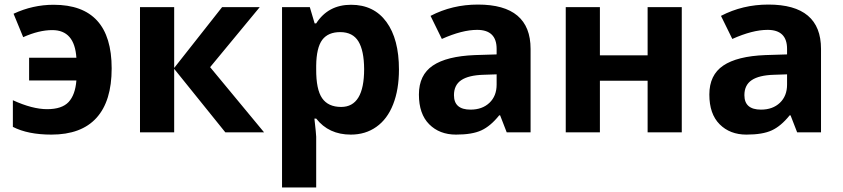

<svg xmlns="http://www.w3.org/2000/svg" viewBox="-20 -577 3674 837"><path d="M213.9 -556.2Q466.8 -556.2 466.8 -278.8Q466.8 -136.2 400.6 -63.2Q334.5 9.8 204.1 9.8Q101.6 9.8 36.1 -23.9V-140.1Q121.1 -101.1 185.5 -101.1Q250 -101.1 279.1 -132.3Q308.1 -163.6 313 -226.1H106.9V-325.2H313Q305.2 -445.8 208 -445.8Q149.9 -445.8 81.1 -415L39.1 -517.1Q122.6 -556.2 213.9 -556.2Z M739.3 0H590.3V-545.9H739.3V-280.8L948.2 -545.9H1112.3L896 -284.2L1131.3 0H962.4L739.3 -276.9Z M1384.8 -403.3Q1359.4 -369.1 1358.4 -291V-274.9Q1357.9 -187 1384.3 -148.9Q1410.6 -110.8 1467.3 -110.8Q1567.4 -110.8 1567.4 -275.9Q1566.9 -356.4 1542.5 -396.5Q1518.1 -436.5 1464.4 -437Q1410.6 -437.5 1384.8 -403.3ZM1509.3 9.8Q1413.1 9.8 1358.4 -60.1H1350.6Q1358.4 8.3 1358.4 19V240.2H1209.5V-545.9H1330.6L1351.6 -475.1H1358.4Q1410.6 -556.2 1510.3 -556.2Q1609.9 -556.2 1664.6 -481.4Q1719.2 -406.7 1719.2 -273.9Q1719.2 -186.5 1693.8 -122.1Q1668.5 -57.6 1620.6 -23.9Q1573.2 9.8 1509.3 9.8Z M1959 -162.1Q1959 -99.1 2031.2 -99.1Q2082.5 -99.1 2113.8 -128.9Q2145 -158.7 2145 -208V-252.9L2087.4 -251Q2022.5 -249 1990.7 -227.5Q1959 -206.1 1959 -162.1ZM1967.8 9.8Q1896 9.8 1851.1 -35.2Q1806.2 -80.1 1806.2 -165Q1806.2 -250 1866.7 -291Q1927.2 -332 2050.3 -336.9L2145 -339.8V-363.8Q2145 -446.8 2060.1 -446.8Q1994.6 -446.8 1906.2 -407.2L1856.9 -507.8Q1951.2 -557.1 2063.5 -557.1Q2293 -557.1 2293 -363.8V0H2189L2160.2 -74.2H2156.2Q2118.7 -27.3 2078.6 -8.8Q2038.6 9.8 1967.8 9.8Z M2595.2 -545.9V-335.9H2803.2V-545.9H2952.1V0H2803.2V-225.1H2595.2V0H2446.3V-545.9Z M3225.1 -162.1Q3225.1 -99.1 3297.4 -99.1Q3348.6 -99.1 3379.9 -128.9Q3411.1 -158.7 3411.1 -208V-252.9L3353.5 -251Q3288.6 -249 3256.8 -227.5Q3225.1 -206.1 3225.1 -162.1ZM3233.9 9.8Q3162.1 9.8 3117.2 -35.2Q3072.3 -80.1 3072.3 -165Q3072.3 -250 3132.8 -291Q3193.4 -332 3316.4 -336.9L3411.1 -339.8V-363.8Q3411.1 -446.8 3326.2 -446.8Q3260.7 -446.8 3172.4 -407.2L3123 -507.8Q3217.3 -557.1 3329.6 -557.1Q3559.1 -557.1 3559.1 -363.8V0H3455.1L3426.3 -74.2H3422.4Q3384.8 -27.3 3344.7 -8.8Q3304.7 9.8 3233.9 9.8Z"/></svg>

Font: OpenSans-Bold
Style: Bold
Weight: 700
Foundry: Ascender Corporation
Version: Version 1.10